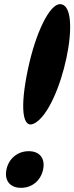

<svg xmlns="http://www.w3.org/2000/svg" viewBox="-20 -867 357 922"><path d="M11 -53C0 0 28 35 81 35C134 35 176 0 187 -53C198 -106 171 -141 118 -141C65 -141 22 -106 11 -53ZM114 -534C75 -349 87 -243 146 -275C276 -346 383 -847 268 -847C218 -847 151 -710 114 -534Z"/></svg>

Font: Venom Sans
Style: Obl
Weight: 400
Version: Version 1.001